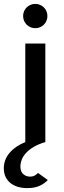

<svg xmlns="http://www.w3.org/2000/svg" viewBox="-55 -737 331 996"><path d="M85.9 238.8Q59.1 238.8 36.9 231.9Q14.6 225.1 -1.5 211.9Q-17.6 198.7 -26.4 179.7Q-35.2 160.6 -35.2 136.2Q-35.2 91.8 -6.1 56.9Q22.9 22 76.2 0V-511.2H180.2V0Q145 10.3 120.6 24.7Q96.2 39.1 80.6 55.9Q64.9 72.8 57.9 91.1Q50.8 109.4 50.8 127Q50.8 152.8 65.4 166Q80.1 179.2 101.1 179.2Q115.2 179.2 125.5 173.3Q135.7 167.5 142.1 160.2L192.9 196.8Q177.7 213.9 151.9 226.3Q126 238.8 85.9 238.8ZM127.9 -590.8Q114.7 -590.8 103.3 -595.7Q91.8 -600.6 83.3 -609.1Q74.7 -617.7 69.8 -629.2Q64.9 -640.6 64.9 -653.8Q64.9 -667 69.8 -678.5Q74.7 -689.9 83.3 -698.5Q91.8 -707 103.3 -711.9Q114.7 -716.8 127.9 -716.8Q141.1 -716.8 152.6 -711.9Q164.1 -707 172.6 -698.5Q181.2 -689.9 186 -678.5Q190.9 -667 190.9 -653.8Q190.9 -640.6 186 -629.2Q181.2 -617.7 172.6 -609.1Q164.1 -600.6 152.6 -595.7Q141.1 -590.8 127.9 -590.8Z"/></svg>

Font: Overpass
Style: Regular
Weight: 400
Designer: Delve Withrington
Foundry: Delve Fonts
Version: Version 1.001